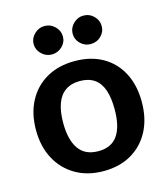

<svg xmlns="http://www.w3.org/2000/svg" viewBox="-109 -801 778 894"><g transform="rotate(-15 280.5 -354.0)"><path d="M281 -522Q359 -522 416 -489.5Q473 -457 504 -397.5Q535 -338 535 -258Q535 -178 504 -118.5Q473 -59 416 -25.5Q359 8 281 8Q204 8 146.5 -25.5Q89 -59 57 -118.5Q25 -178 25 -258Q25 -338 57 -397.5Q89 -457 146.5 -489.5Q204 -522 281 -522ZM281 -88Q344 -88 374 -131Q404 -174 404 -257Q404 -313 391 -350.5Q378 -388 350.5 -407Q323 -426 281 -426Q239 -426 211 -406.5Q183 -387 169.5 -349.5Q156 -312 156 -257Q156 -176 186.5 -132Q217 -88 281 -88ZM259 -647Q259 -619 238 -599Q217 -579 188 -579Q160 -579 139 -599.5Q118 -620 118 -647Q118 -675 139 -695.5Q160 -716 188 -716Q217 -716 238 -695.5Q259 -675 259 -647ZM446 -647Q446 -619 425.5 -599Q405 -579 375 -579Q347 -579 326.5 -599Q306 -619 306 -647Q306 -675 327 -695.5Q348 -716 375 -716Q405 -716 425.5 -695.5Q446 -675 446 -647Z"/></g></svg>

Font: Aleo
Style: Bold
Weight: 700
Designer: Alessio Laiso
Foundry: Alessio Laiso
Version: Version 2.001;gftools[0.9.29]